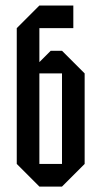

<svg xmlns="http://www.w3.org/2000/svg" viewBox="-20 -687 373 707"><path d="M125 0 41.7 -83.3V-583.3L125 -666.7H250V-583.3H125V-458.3L166.7 -500H208.3L291.7 -416.7V-83.3L208.3 0ZM125 -83.3H208.3V-416.7H125Z"/></svg>

Font: Yulong
Style: Regular
Weight: 400
Designer: GGBotNet
Foundry: f0n7.com
Version: 1.00